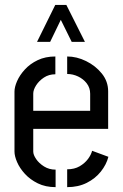

<svg xmlns="http://www.w3.org/2000/svg" viewBox="-20 -770 505 790"><path d="M132.4 -597.8 207.4 -749.8H253L329.4 -597.8H275L230.2 -688.4L186.4 -597.8ZM208.8 0Q167.2 0 135.5 -15.6Q103.8 -31.2 82.4 -54.7Q61 -78.2 50.3 -103Q39.6 -127.8 39.6 -146.6V-393Q39.6 -411.8 50.3 -436.3Q61 -460.8 82.3 -484.1Q103.6 -507.4 135.1 -522.5Q166.6 -537.6 207.8 -537.6V-464.4Q181 -464.4 160.7 -450.9Q140.4 -437.4 128.6 -418.9Q116.8 -400.4 116.8 -384.6V-314.2H351V-384.2Q351 -408.6 337 -426.8Q323 -445 301.4 -455.3Q279.8 -465.6 256.4 -465.6V-537.6Q295.6 -537.6 334.3 -518.6Q373 -499.6 399 -467.4Q425 -435.2 425 -394V-239.8H116.8V-146.6Q116.8 -133 128.6 -115.6Q140.4 -98.2 161.3 -85.1Q182.2 -72 208.8 -72ZM256.4 0V-73.4Q286.4 -73.4 307.6 -85.8Q328.8 -98.2 341.9 -115.7Q355 -133.2 359 -149.6L426 -124.8Q417.8 -92.8 395 -64.1Q372.2 -35.4 337.1 -17.7Q302 0 256.4 0Z"/></svg>

Font: Stick No Bills ExtraLight
Style: Regular
Weight: 200
Designer: Kosala Senevirathne, Siva Puranthara, Lasantha Premarathna, Tharique Azeez
Foundry: mooniak
Version: Version 2.000